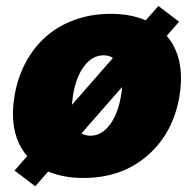

<svg xmlns="http://www.w3.org/2000/svg" viewBox="-20 -600 665 658"><path d="M100.9 38.4 29.8 -15.6 73.2 -65Q8.2 -141 29.8 -271.3Q40.1 -333.8 68 -385.8Q95.9 -437.9 137.8 -474.8Q179.7 -511.7 236.5 -532.1Q293.3 -552.6 359.4 -552.6Q428.3 -552.6 479.4 -530.2L522.7 -579.5L593.8 -525.6L551.5 -477.3Q616.1 -400.9 595.2 -271.3Q573.9 -143.8 485.4 -66.9Q397 9.9 265.6 9.9Q197.1 9.9 145.2 -12.4ZM226.2 -240.4 367.2 -401.6Q353.3 -410.5 335.2 -410.5Q296.9 -410.5 268.6 -373.6Q240.4 -336.6 230.1 -272.7Q227.3 -253.6 226.2 -240.4ZM289.8 -134.9Q327.8 -134.9 356 -171.9Q384.2 -208.8 394.9 -272.7Q397.4 -286.6 398.4 -301.8L259.2 -142.8Q272.7 -134.9 289.8 -134.9Z"/></svg>

Font: Karasuma Gothic
Style: Italic
Weight: 900
Italic angle: -9.39999°
Designer: Rasmus Andersson / Ryoko Nishizuka
Foundry: Genbu
Version: Version 1.00